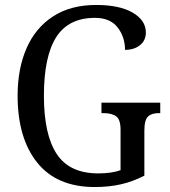

<svg xmlns="http://www.w3.org/2000/svg" viewBox="-20 -744 685 774"><path d="M51 -358Q51 -467 87 -549.5Q123 -632 194 -678Q265 -724 367 -724Q462 -724 515 -693Q568 -662 568 -613Q568 -581 544.5 -562Q521 -543 484 -543Q484 -595 454 -633.5Q424 -672 363 -672Q256 -672 206.5 -594Q157 -516 157 -358Q157 -202 208.5 -123.5Q260 -45 376 -45Q430 -45 466 -58V-221Q466 -262 448.5 -275Q431 -288 396 -288H389V-330H626V-288H620Q591 -288 576.5 -274Q562 -260 562 -217V-36Q516 -12 467.5 -1Q419 10 362 10Q209 10 130 -88.5Q51 -187 51 -358Z"/></svg>

Font: Noto Serif Narrow
Style: Regular
Weight: 400
Width: 4
Designer: Monotype Design Team
Foundry: Monotype Imaging Inc.
Version: Version 1.001